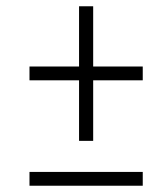

<svg xmlns="http://www.w3.org/2000/svg" viewBox="-20 -592 505 612"><path d="M232 -143V-336H74V-380H232V-572H277V-380H435V-336H277V-143ZM74 0V-44H435V0Z"/></svg>

Font: Noto Serif Condensed Light
Style: Italic
Weight: 300
Width: 3
Italic angle: -12°
Designer: Monotype Design Team
Foundry: Monotype Imaging Inc.
Version: Version 2.014; ttfautohint (v1.8.4.7-5d5b)